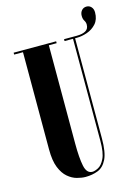

<svg xmlns="http://www.w3.org/2000/svg" viewBox="-126 -903 720 986"><g transform="rotate(-15 234.5 -410.0)"><path d="M204 12Q183.5 12 158.5 5.2Q133.5 -1.5 110.8 -20.8Q88 -40 73.2 -76.5Q58.5 -113 58.5 -172.5V-690H11.5V-700H237.5V-690H196V-166.5Q196 -91.5 205 -48Q214 -4.5 244.5 -4.5Q257 -4.5 276 -14.2Q295 -24 309.8 -54.2Q324.5 -84.5 324.5 -146.5V-690H279.5V-700H346.5Q377 -700 394.2 -709.8Q411.5 -719.5 411.5 -742.5Q411.5 -754.5 404.8 -765Q398 -775.5 398 -792Q398 -809.5 408 -820.8Q418 -832 434 -832Q449 -832 459 -821Q469 -810 469 -792Q469 -754.5 448.8 -732Q428.5 -709.5 400 -699.8Q371.5 -690 346.5 -690H335.5V-157.5Q335.5 -84 317.8 -47.8Q300 -11.5 270 0.2Q240 12 204 12Z"/></g></svg>

Font: Imbue 100pt ExtraBold
Style: Regular
Weight: 800
Designer: Tyler Finck
Foundry: Etcetera Type Company
Version: Version 1.102; ttfautohint (v1.8.3)